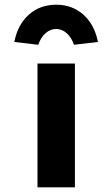

<svg xmlns="http://www.w3.org/2000/svg" viewBox="-20 -803 481 823"><path d="M140.7 0V-530.7H301.1V0ZM144 -611.1 41.3 -623.1Q55.9 -697.5 103.6 -740.1Q151.4 -782.8 220.6 -782.8Q289.7 -782.8 337.5 -740.1Q385.2 -697.5 399.8 -623.1L297.1 -611.1Q286.4 -642.6 265.9 -660.7Q245.4 -678.8 220.6 -678.8Q195.7 -678.8 175.2 -660.7Q154.7 -642.6 144 -611.1Z"/></svg>

Font: Lexend Giga
Style: Regular
Weight: 400
Designer: Bonnie Shaver-Troup, Thomas Jockin
Foundry: Lexend
Version: Version 1.007